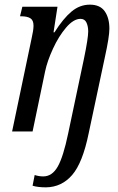

<svg xmlns="http://www.w3.org/2000/svg" viewBox="-20 -565 508 825"><path d="M120 233 129 187Q147 193 166 193Q204 193 228 151Q252 109 273 8L341 -314Q359 -401 359 -430Q359 -452 351.5 -468Q344 -484 326 -484Q296 -484 264 -446.5Q232 -409 207.5 -355.5Q183 -302 174 -259L120 0H32L116 -401Q124 -435 124 -455Q124 -478 110.5 -486.5Q97 -495 71 -495H66L76 -536H227L210 -426H214Q252 -486 287.5 -515.5Q323 -545 366 -545Q410 -545 430 -516.5Q450 -488 450 -442Q450 -407 431 -321L361 8Q335 135 290 187Q245 239 178 240Q142 240 120 233Z"/></svg>

Font: Noto Serif Cond
Style: Italic
Weight: 400
Width: 3
Italic angle: -12°
Designer: Monotype Design Team
Foundry: Monotype Imaging Inc.
Version: Version 1.001